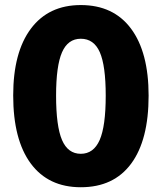

<svg xmlns="http://www.w3.org/2000/svg" viewBox="-20 -746 652 774"><path d="M33.2 -361.3Q33.2 -535.2 104.5 -630.4Q175.8 -725.6 305.7 -725.6Q437.5 -725.6 508.3 -630.4Q579.1 -535.2 579.1 -360.4Q579.1 -181.6 508.8 -86.4Q438.5 8.8 305.7 8.8Q174.8 8.8 104 -86.9Q33.2 -182.6 33.2 -361.3ZM305.7 -126Q357.4 -126 381.8 -181.6Q406.2 -237.3 406.2 -360.4Q406.2 -481.4 382.3 -535.6Q358.4 -589.8 305.7 -589.8Q253.9 -589.8 230 -535.2Q206.1 -480.5 206.1 -360.4Q206.1 -237.3 230 -181.6Q253.9 -126 305.7 -126Z"/></svg>

Font: Min Sans Black
Style: Regular
Weight: 900
Designer: Jinseong-Kim, NotoSansCJK, Nunito
Foundry: Jinseong-Kim
Version: Version 1.000